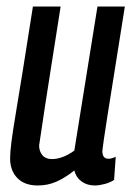

<svg xmlns="http://www.w3.org/2000/svg" viewBox="-20 -559 407 589"><path d="M96 10Q55 10 33 -13Q11 -36 11 -73Q11 -91 15 -123Q19 -155 28 -208.5Q37 -262 50 -343Q63 -424 81 -539H166Q148 -422 136 -348Q124 -274 117.5 -229.5Q111 -185 107 -159Q103 -133 100 -113Q100 -95 110 -83Q120 -71 139 -71Q172 -71 208 -97L279 -539H363Q343 -413 330 -331.5Q317 -250 309.5 -203Q302 -156 299 -134Q296 -112 295 -104.5Q294 -97 294 -95Q294 -72 313 -72Q322 -72 335 -78L330 -7Q318 1 301 5.5Q284 10 271 10Q247 10 230 -2.5Q213 -15 208 -36Q179 -13 152.5 -1.5Q126 10 96 10Z"/></svg>

Font: Georama Condensed Medium
Style: Italic
Weight: 500
Width: 3
Italic angle: -9°
Designer: Jean-Baptiste Levee
Foundry: Production Type
Version: Version 1.000